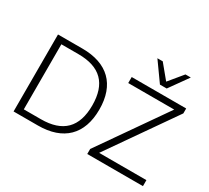

<svg xmlns="http://www.w3.org/2000/svg" viewBox="-173 -1229 1661 1523"><g transform="rotate(30 657.5 -468.0)"><path d="M93 0H316C547 0 675 -124 675 -353C675 -582 547 -705 316 -705H93ZM311 -55H155V-651H311C512 -651 610 -552 610 -353C610 -154 512 -55 311 -55ZM768 0H1278V-55H845L1267 -660V-705H768V-650H1189L768 -46ZM992 -765H1054L1176 -936H1127L1023 -810L919 -936H870Z"/></g></svg>

Font: Poppy and Pepper Light
Style: Regular
Weight: 300
Designer: Thy Ha
Foundry: Thy Ha
Version: Version 0.001;Glyphs 3.2 (3227)